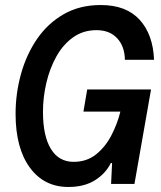

<svg xmlns="http://www.w3.org/2000/svg" viewBox="-20 -732 640 764"><path d="M252 12Q155 12 98.5 -65.5Q42 -143 42 -279Q42 -360 63.5 -437.5Q85 -515 127.5 -577Q170 -639 233.5 -675.5Q297 -712 381 -712Q482 -712 535.5 -653.5Q589 -595 593 -494H477Q476 -548 446 -580Q416 -612 364 -612Q311 -612 271 -583.5Q231 -555 204.5 -507.5Q178 -460 164.5 -402.5Q151 -345 151 -287Q151 -191 182.5 -139.5Q214 -88 273 -88Q325 -88 362 -117.5Q399 -147 423 -193Q447 -239 459 -288H312L327 -376H581L515 0H422L426 -83H421Q400 -41 357.5 -14.5Q315 12 252 12Z"/></svg>

Font: DM Mono Medium
Style: Italic
Weight: 500
Italic angle: -10°
Designer: Colophon Foundry
Foundry: Colophon Foundry
Version: Version 1.000; ttfautohint (v1.8.2.53-6de2)